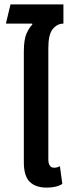

<svg xmlns="http://www.w3.org/2000/svg" viewBox="-20 -848 322 878"><path d="M194 10Q143 10 116 -16.5Q89 -43 89 -106V-611Q89 -667 101 -694Q113 -721 128 -736L127 -740H7L28 -828H270V-740Q242 -740 221.5 -715.5Q201 -691 201 -628V-120Q201 -81 228 -81Q241 -81 254 -88L265 -7Q251 2 232.5 6Q214 10 194 10Z"/></svg>

Font: Noto Sans Thai ExtCond SemBd
Style: Regular
Weight: 600
Width: 2
Designer: Monotype Design Team
Foundry: Monotype Imaging Inc.
Version: Version 2.002; ttfautohint (v1.8.4.7-5d5b)